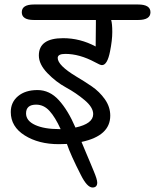

<svg xmlns="http://www.w3.org/2000/svg" viewBox="-20 -665 690 855"><path d="M406 -458 407 -560V-576H131Q77 -576 77 -610.5Q77 -645 131 -645H595Q650 -645 650 -610.5Q650 -576 595 -576H475Q480 -559 480 -522.5Q480 -486 470 -436Q458 -375 434 -375Q426 -375 403 -388Q334 -425 271 -425Q237 -425 237 -407Q237 -374 320 -324Q354 -304 388.5 -280.5Q423 -257 447 -223Q471 -189 471 -150Q471 -60 343 -33Q351 -14 362 12.5Q373 39 381 57.5Q389 76 397 96Q413 134 413 148Q413 170 392 170Q368 170 340 114Q294 24 278 -24Q266 -23 242 -23Q152 -23 90 -62Q28 -101 28 -166Q28 -210 60.5 -237Q93 -264 147 -264Q201 -264 242 -219Q283 -174 316 -97Q395 -114 395 -157Q395 -187 357 -219Q319 -251 274 -275.5Q229 -300 191 -339.5Q153 -379 153 -418Q153 -495 261 -495Q337 -495 406 -458ZM244 -90H250Q226 -143 200.5 -171Q175 -199 141 -199Q96 -199 96 -160Q96 -127 136.5 -108.5Q177 -90 244 -90Z"/></svg>

Font: Kalam
Style: Regular
Weight: 400
Designer: Lipi Raval (Devanagari and Latin), Jonny Pinhorn (Latin)
Foundry: Indian Type Foundry
Version: Version 2.001;PS 1.0;hotconv 1.0.79;makeotf.lib2.5.61930; tt